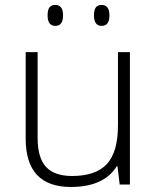

<svg xmlns="http://www.w3.org/2000/svg" viewBox="-20 -740 630 770"><path d="M130.9 -530.8V-187Q130.9 -106.9 164.6 -70.6Q198.2 -34.2 269 -34.2Q363.8 -34.2 408.4 -82Q453.1 -129.9 453.1 -237.8V-530.8H501V0H460L451.2 -73.2H448.2Q396.5 9.8 264.2 9.8Q83 9.8 83 -184.1V-530.8ZM170.9 -678.2Q170.9 -700.7 178.5 -710.4Q186 -720.2 201.7 -720.2Q232.9 -720.2 232.9 -678.2Q232.9 -636.2 201.7 -636.2Q170.9 -636.2 170.9 -678.2ZM356.9 -678.2Q356.9 -700.7 364.5 -710.4Q372.1 -720.2 387.7 -720.2Q418.9 -720.2 418.9 -678.2Q418.9 -636.2 387.7 -636.2Q356.9 -636.2 356.9 -678.2Z"/></svg>

Font: JBL Sans
Style: Light
Weight: 300
Version: Version 1.10